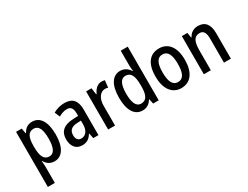

<svg xmlns="http://www.w3.org/2000/svg" viewBox="-85 -1503 3037 2354"><g transform="rotate(-30 1433.0 -326.0)"><path d="M299 -616C240 -616 198 -588 168 -533H162L149 -606H69V174H168V-58C168 -78 165 -106 162 -136H168C195 -87 241 -56 301 -56C409 -56 475 -157 475 -336C475 -520 409 -616 299 -616ZM274 -532C345 -532 374 -464 374 -336C374 -208 342 -140 275 -140C199 -140 168 -202 168 -332V-352C168 -476 200 -532 274 -532Z M757 -616C699 -616 643 -600 597 -573L628 -500C670 -523 709 -536 747 -536C801 -536 826 -502 826 -427V-395L754 -392C623 -387 554 -329 554 -220C554 -126 601 -56 690 -56C758 -56 798 -83 832 -140H835L851 -66H924V-429C924 -552 872 -616 757 -616ZM773 -325 827 -328V-276C827 -186 785 -135 724 -135C681 -135 654 -161 654 -220C654 -285 689 -321 773 -325Z M1281 -616C1224 -616 1182 -571 1156 -513H1150L1137 -606H1061V-66H1159V-347C1158 -448 1208 -517 1276 -517C1289 -517 1306 -515 1318 -510L1329 -610C1313 -614 1296 -616 1281 -616Z M1547 -56C1608 -56 1648 -85 1678 -133H1684L1698 -66H1777V-826H1678V-618C1678 -594 1681 -565 1684 -536H1679C1650 -586 1604 -616 1545 -616C1437 -616 1371 -516 1371 -335C1371 -154 1436 -56 1547 -56ZM1572 -138C1504 -138 1472 -206 1472 -335C1472 -461 1504 -531 1571 -531C1649 -531 1679 -469 1679 -341V-315C1679 -196 1646 -138 1572 -138Z M2304 -336C2304 -518 2223 -616 2097 -616C1958 -616 1888 -512 1888 -336C1888 -168 1963 -56 2095 -56C2235 -56 2304 -169 2304 -336ZM1989 -336C1989 -465 2021 -531 2096 -531C2171 -531 2204 -465 2204 -336C2204 -207 2171 -141 2096 -141C2022 -141 1989 -209 1989 -336Z M2646 -616C2590 -616 2539 -588 2512 -534H2506L2495 -606H2416V-66H2515V-340C2515 -471 2543 -530 2622 -530C2678 -530 2701 -488 2701 -406V-66H2799V-426C2799 -555 2745 -616 2646 -616Z"/></g></svg>

Font: Noto Sans Malayalam UI Condensed Medium
Style: Regular
Weight: 500
Width: 3
Designer: Jelle Bosma - Monotype Design Team
Foundry: Monotype Imaging Inc.
Version: Version 2.104